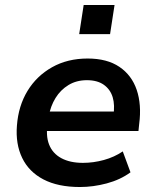

<svg xmlns="http://www.w3.org/2000/svg" viewBox="-20 -741 626 771"><path d="M301 10Q213 10 154.5 -20.5Q96 -51 69 -107Q42 -163 48 -237Q54 -316 90.5 -376Q127 -436 189 -471Q251 -506 332 -506Q410 -506 459.5 -472.5Q509 -439 529 -380Q549 -321 539 -244L536 -215H148L160 -293H453L435 -275Q442 -319 432.5 -350.5Q423 -382 397 -400.5Q371 -419 329 -419Q287 -419 255 -399.5Q223 -380 203 -347.5Q183 -315 176 -275L172 -249Q163 -197 177 -161Q191 -125 226 -106Q261 -87 313 -87Q355 -87 397 -98.5Q439 -110 473 -133L504 -49Q463 -19 408.5 -4.5Q354 10 301 10ZM298 -604 316 -721H440L422 -604Z"/></svg>

Font: Nunito Sans 9pt
Style: Bold Italic
Weight: 700
Italic angle: -9°
Version: Version 3.101;gftools[0.9.27]